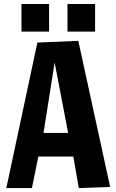

<svg xmlns="http://www.w3.org/2000/svg" viewBox="-20 -958 592 978"><path d="M175.3 -160.6 142.6 0H12.2L170.4 -741.2L378.9 -750L541 -5.9L381.3 0L353.5 -160.6ZM327.1 -280.8 258.3 -639.6 201.7 -280.8ZM230 -937.5V-796.9H89.4V-937.5ZM464.4 -937.5V-796.9H323.7V-937.5Z"/></svg>

Font: Francois One
Style: Regular
Weight: 400
Designer: Vernon Adams
Foundry: vernon adams
Version: Version 1.000